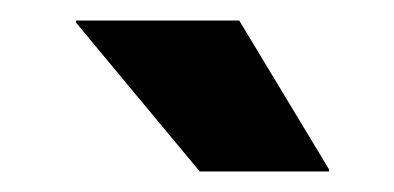

<svg xmlns="http://www.w3.org/2000/svg" viewBox="-20 -707 384 187"><path d="M213 -687 300.5 -542V-540H174.5L54 -685V-687Z"/></svg>

Font: Anek Odia Medium
Style: Bold
Weight: 700
Version: Version 1.003